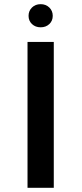

<svg xmlns="http://www.w3.org/2000/svg" viewBox="-20 -901 391 921"><path d="M112 -700H238V0H112ZM117 -825Q117 -849 133.5 -865Q150 -881 175 -881Q200 -881 216.5 -865Q233 -849 233 -825Q233 -801 216.5 -785.5Q200 -770 175 -770Q150 -770 133.5 -785.5Q117 -801 117 -825Z"/></svg>

Font: Fahkwang Medium
Style: Regular
Weight: 500
Version: Version 1.000; ttfautohint (v1.6)